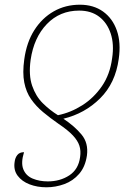

<svg xmlns="http://www.w3.org/2000/svg" viewBox="-20 -566 568 815"><path d="M319 -546Q377 -546 417.5 -517Q458 -488 476 -436.5Q494 -385 484 -316Q470 -213 405 -148.5Q340 -84 249 -62Q296 -31 326 5Q356 41 349 94Q342 142 316 172Q290 202 253 215.5Q216 229 177 229Q138 229 105.5 216.5Q73 204 55 180Q37 156 42 122Q44 104 53.5 92Q63 80 82 80Q68 125 79 152.5Q90 180 118.5 192Q147 204 183 204Q235 204 274 178.5Q313 153 320 101Q324 74 317 52.5Q310 31 289.5 9Q269 -13 229 -40Q193 -65 163 -90Q133 -115 112 -145Q91 -175 83 -216Q75 -257 83 -314Q93 -387 126 -438.5Q159 -490 208.5 -518Q258 -546 319 -546ZM316 -521Q234 -521 179 -464Q124 -407 110 -312Q101 -247 116.5 -202Q132 -157 162 -127.5Q192 -98 226 -77Q280 -88 329 -119Q378 -150 412.5 -200Q447 -250 456 -319Q465 -378 450 -423.5Q435 -469 401 -495Q367 -521 316 -521Z"/></svg>

Font: Noto Serif Thin
Style: Italic
Weight: 100
Italic angle: -12°
Designer: Monotype Design Team
Foundry: Monotype Imaging Inc.
Version: Version 2.014; ttfautohint (v1.8.4.7-5d5b)